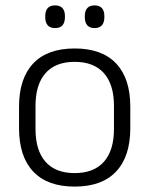

<svg xmlns="http://www.w3.org/2000/svg" viewBox="-20 -679 553 711"><path d="M256.5 12Q155.5 12 103 -43.8Q50.5 -99.5 50.5 -204.5V-284Q50.5 -388.5 103 -444Q155.5 -499.5 256.5 -499.5Q357.5 -499.5 410 -444Q462.5 -388.5 462.5 -284V-204.5Q462.5 -99.5 410 -43.8Q357.5 12 256.5 12ZM256.5 -38Q327.5 -38 364.8 -80Q402 -122 402 -201V-287.5Q402 -366 364.8 -408Q327.5 -450 256.5 -450Q185.5 -450 148.5 -408Q111.5 -366 111.5 -287.5V-201Q111.5 -122 148.5 -80Q185.5 -38 256.5 -38ZM184 -575Q165.5 -575 156.5 -585.5Q147.5 -596 147.5 -616V-619Q147.5 -638.5 156.5 -648.8Q165.5 -659 184 -659Q202.5 -659 211.5 -648.8Q220.5 -638.5 220.5 -619V-616Q220.5 -596 211.5 -585.5Q202.5 -575 184 -575ZM330 -575Q312 -575 303 -585.5Q294 -596 294 -616V-619Q294 -638.5 303 -648.8Q312 -659 330 -659Q348.5 -659 357.5 -648.8Q366.5 -638.5 366.5 -619V-616Q366.5 -596 357.5 -585.5Q348.5 -575 330 -575Z"/></svg>

Font: Anek Kannada Light
Style: Regular
Weight: 300
Designer: Vaishnavi Murthy, Maithili Shingre (Kannada) & Yesha Goshar (Latin)
Foundry: Ek Type
Version: Version 1.003